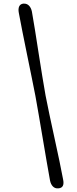

<svg xmlns="http://www.w3.org/2000/svg" viewBox="-20 -833 432 1072"><path d="M177.7 -297.3Q185.7 -253.5 196.4 -191.1Q207.1 -128.6 218.6 -60.7Q230.2 7.3 240.7 69.4Q251.3 131.5 259.2 174.3Q263.5 196 275.4 208.1Q287.3 220.2 305.6 218.7Q343 216.3 332 167.3Q324.6 126.3 311.8 65.6Q298.9 4.8 284.2 -62.8Q269.4 -130.5 256.1 -193.2Q242.9 -255.9 234.4 -299.9Q226.6 -344.2 216.2 -407Q205.9 -469.9 195.4 -537.8Q184.9 -605.6 175.2 -666.5Q165.5 -727.3 158.1 -768.3Q153.7 -789.6 141.7 -801.7Q129.8 -813.8 111.2 -812.8Q94 -811.4 87.3 -797.6Q80.7 -783.7 85.1 -760.9Q93 -718.2 105 -657.4Q117.1 -596.6 130.7 -530.1Q144.3 -463.6 156.7 -402.5Q169.2 -341.3 177.7 -297.3Z"/></svg>

Font: Fraunces 72pt S050
Style: Bold Italic
Weight: 700
Italic angle: -16°
Version: Version 1.000; ttfautohint (v1.8.3)